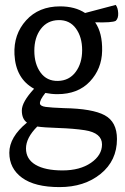

<svg xmlns="http://www.w3.org/2000/svg" viewBox="-20 -535 509 783"><path d="M214 -151Q190 -151 165 -156Q141 -126 143 -112Q145 -102 166.5 -99Q188 -96 241 -94Q357 -92 407 -65Q457 -38 457 32Q457 120 390.5 174Q324 228 223 228Q122 228 70 190Q18 152 18 88Q18 24 90 -35Q69 -50 69 -84.5Q69 -119 119 -173Q44 -214 39 -313Q35 -395 86.5 -452Q138 -509 225 -509Q286 -509 327 -482L452 -515Q461 -503 462 -481.5Q463 -460 452 -450Q437 -442 368 -444Q398 -401 396.5 -327.5Q395 -254 346.5 -202.5Q298 -151 214 -151ZM218.5 -453Q173 -452 146.5 -417Q120 -382 120 -328Q120 -274 145.5 -239Q171 -204 216.5 -205Q262 -206 288.5 -241.5Q315 -277 315 -330.5Q315 -384 289.5 -419Q264 -454 218.5 -453ZM396 54Q396 7 326 -4Q280 -11 219 -13Q158 -15 132 -19Q86 27 86 70.5Q86 114 125 137Q164 160 235 160Q306 160 351 129Q396 98 396 54Z"/></svg>

Font: Karma Medium
Style: Regular
Weight: 500
Designer: Joana Correia
Foundry: Indian Type Foundry
Version: Version 1.202;PS 1.0;hotconv 1.0.78;makeotf.lib2.5.61930; tt